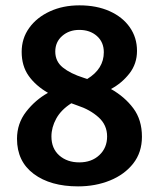

<svg xmlns="http://www.w3.org/2000/svg" viewBox="-20 -666 580 700"><path d="M42 -160Q42 -216 75.5 -259Q109 -302 155 -327.5Q110 -353.5 84.5 -389.5Q59 -425.5 59 -477Q59 -526 86.5 -564.2Q114 -602.5 161.8 -624.5Q209.5 -646.5 269.5 -646.5Q332.5 -646.5 379.8 -625.2Q427 -604 453.2 -566.5Q479.5 -529 479.5 -480.5Q479.5 -433.5 451.8 -398Q424 -362.5 384.5 -341.5Q435 -313 466.2 -271Q497.5 -229 497.5 -167.5Q497.5 -110.5 465.8 -70Q434 -29.5 381 -8Q328 13.5 264.5 13.5Q164 13.5 103 -32Q42 -77.5 42 -160ZM284.5 -382.5 298 -378Q358.5 -415 358.5 -475.5Q358.5 -512.5 333.2 -534.8Q308 -557 269 -557Q232 -557 206.8 -535Q181.5 -513 181.5 -478Q181.5 -442 209.2 -419.8Q237 -397.5 284.5 -382.5ZM167.5 -168.5Q167.5 -124.5 196.2 -99.2Q225 -74 269 -74Q314 -74 342.2 -100.5Q370.5 -127 370.5 -168.5Q370.5 -210.5 339.2 -238.5Q308 -266.5 262 -281.5L241.5 -289Q240.5 -289.5 240 -289.5Q202.5 -265.5 185 -233.5Q167.5 -201.5 167.5 -168.5Z"/></svg>

Font: Signika Negative SemiBold
Style: Regular
Weight: 600
Designer: Anna Giedryś
Foundry: Anna Giedryś
Version: Version 2.000; ttfautohint (v1.8.3) -l 8 -r 50 -G 200 -x 9 -